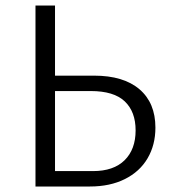

<svg xmlns="http://www.w3.org/2000/svg" viewBox="-20 -678 634 698"><path d="M109 -658H180V-403H322Q429 -403 487 -353.5Q545 -304 545 -214Q545 -151 516.5 -102.5Q488 -54 434 -27Q380 0 307 0H109ZM318 -56Q393 -56 433 -95.5Q473 -135 473 -204Q473 -272 433.5 -309.5Q394 -347 310 -347H180V-56Z"/></svg>

Font: LXGW Bright TC
Style: Regular
Weight: 400
Designer: Christian Thalmann (Catharsis Fonts)
Foundry: LXGW / Christian Thalmann (Catharsis Fonts) / Fontworks Inc.
Version: Version 5.501